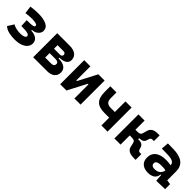

<svg xmlns="http://www.w3.org/2000/svg" viewBox="297 -1720 2922 2922"><g transform="rotate(45 1758.0 -258.5)"><path d="M271.5 9.8Q209.5 9.8 150.1 -2.9Q90.8 -15.6 47.9 -53.7L109.9 -152.8Q144.5 -131.8 188.5 -123.5Q232.4 -115.2 267.6 -115.2Q316.9 -115.2 345.5 -127.7Q374 -140.1 374 -161.1Q374 -185.1 340.1 -196.8Q306.2 -208.5 221.7 -208.5H201.2L195.8 -329.6H223.1Q279.8 -329.6 307.9 -333.7Q335.9 -337.9 345 -345.7Q354 -353.5 354 -364.7Q354 -383.8 321.3 -393.1Q288.6 -402.3 238.3 -402.3Q204.1 -402.3 176.8 -399.2Q149.4 -396 106 -391.6L89.4 -514.6Q127.4 -519.5 161.4 -523.4Q195.3 -527.3 249 -527.3Q361.3 -527.3 427.7 -495.4Q494.1 -463.4 494.1 -394Q494.1 -368.2 478.5 -343Q462.9 -317.9 432.4 -300.5Q401.9 -283.2 356.4 -280.3V-266.6Q435.5 -261.7 474.9 -229Q514.2 -196.3 514.2 -145.5Q514.2 -75.2 448.2 -32.7Q382.3 9.8 271.5 9.8Z M790 0V-125.5H924.3Q956.1 -125.5 972.2 -137.9Q988.3 -150.4 988.3 -175.3Q988.3 -198.2 971.7 -209.7Q955.1 -221.2 922.9 -221.2H759.8V-260.3H953.1Q1036.6 -260.3 1082.5 -228Q1128.4 -195.8 1128.4 -136.7Q1128.4 -71.8 1085.4 -35.9Q1042.5 0 963.9 0ZM664.6 0V-517.6H796.9V0ZM736.3 -243.2V-291H950.7V-243.2ZM759.8 -276.9V-315.9H920.9Q944.3 -315.9 956.5 -325.4Q968.8 -335 968.8 -354Q968.8 -373 956.3 -382.6Q943.8 -392.1 919.9 -392.1H790V-517.6H933.6Q1017.1 -517.6 1063 -481.9Q1108.9 -446.3 1108.9 -380.9Q1108.9 -331.1 1065.9 -304Q1022.9 -276.9 944.3 -276.9Z M1342.8 0V-214.8H1391.6L1549.3 -517.6H1583.5V-302.7H1538.1L1380.4 0ZM1245.6 0V-517.6H1377.9V0ZM1551.8 0V-517.6H1684.1V0Z M2026.4 -167.5Q1912.1 -167.5 1859.6 -221.9Q1807.1 -276.4 1807.1 -395.5V-517.6H1939.5V-395.5Q1939.5 -339.8 1965.1 -314.5Q1990.7 -289.1 2046.9 -289.1H2161.1V-167.5ZM2132.8 0V-517.6H2265.1V0Z M2605.5 -269.5 2597.2 -320.3Q2624.5 -320.3 2640.6 -330.6Q2656.7 -340.8 2661.6 -360.4L2683.1 -437Q2691.4 -464.8 2710.4 -483.4Q2729.5 -502 2759.3 -511Q2789.1 -520 2828.6 -520H2866.2V-397H2836.9Q2819.8 -397 2808.8 -390.4Q2797.9 -383.8 2793.5 -370.6L2780.3 -329.1Q2772.5 -300.8 2747.1 -285.2Q2721.7 -269.5 2681.6 -269.5ZM2412.6 0V-517.6H2544.9V0ZM2537.6 -197.3V-320.3H2676.3V-197.3ZM2833.5 2.4Q2789.6 2.4 2757.3 -6.8Q2725.1 -16.1 2705.6 -34.4Q2686 -52.7 2679.2 -80.6L2661.6 -157.2Q2657.2 -176.8 2640.9 -187Q2624.5 -197.3 2597.2 -197.3L2605.5 -248H2686.5Q2773.4 -248 2790 -188.5L2803.2 -147Q2807.6 -133.8 2818.6 -127.2Q2829.6 -120.6 2846.7 -120.6H2871.1V2.4Z M3317.9 4.9 3306.6 -148.4 3304.7 -215.8V-316.9Q3304.7 -358.4 3269.3 -377.7Q3233.9 -397 3164.1 -398.9L3031.7 -402.3L3041.5 -522.5L3154.3 -521Q3294.9 -519 3363.3 -465.6Q3431.6 -412.1 3431.6 -309.6V-118.2L3503.4 -107.4V0ZM3142.6 9.8Q3060.1 9.8 3014.2 -30.8Q2968.3 -71.3 2968.3 -146Q2968.3 -232.9 3028.3 -279.3Q3088.4 -325.7 3198.7 -325.7Q3241.2 -325.7 3272.2 -321.3Q3303.2 -316.9 3335 -307.6L3313.5 -204.6Q3282.2 -211.9 3257.3 -213.1Q3232.4 -214.4 3205.1 -214.4Q3102.5 -214.4 3102.5 -155.8Q3102.5 -129.4 3121.1 -115.5Q3139.6 -101.6 3175.3 -101.6Q3218.3 -101.6 3247.1 -117.7Q3275.9 -133.8 3290.3 -158.7Q3304.7 -183.6 3304.7 -210V-242.2L3323.2 -109.4H3281.7L3298.8 -125Q3297.4 -80.1 3278.3 -50Q3259.3 -20 3224.9 -5.1Q3190.4 9.8 3142.6 9.8Z"/></g></svg>

Font: Cascadia Code PL
Style: Regular
Weight: 400
Monospace: yes
Designer: Aaron Bell
Foundry: Saja Typeworks
Version: Version 2102.003